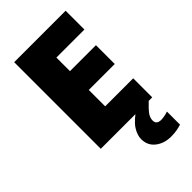

<svg xmlns="http://www.w3.org/2000/svg" viewBox="-285 -797 1119 1119"><g transform="rotate(-45 274.5 -237.0)"><path d="M501 0H77V-714H501V-559H270V-447H484V-292H270V-157H501ZM407 97Q407 115 417.5 122.5Q428 130 445 130Q458 130 475.5 126.5Q493 123 503 119V227Q487 232 466 236Q445 240 418 240Q361 240 322 209.5Q283 179 283 127Q283 93 306.5 56.5Q330 20 397 -25L472 0Q438 32 422.5 53Q407 74 407 97Z"/></g></svg>

Font: Noto Sans Myanmar Black
Style: Regular
Weight: 900
Designer: Monotype Design Team
Foundry: Monotype Imaging Inc.
Version: Version 2.107; ttfautohint (v1.8.4.7-5d5b)